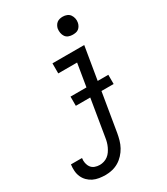

<svg xmlns="http://www.w3.org/2000/svg" viewBox="-279 -834 1008 1157"><g transform="rotate(-30 225.5 -255.0)"><path d="M104 223Q81 223 59 219.5Q37 216 18.5 207Q0 198 -15 183Q-30 168 -38.5 148.5Q-47 129 -48.5 107Q-50 85 -47 63H30Q27 81 30.5 98Q34 115 43.5 128Q53 141 69 147Q85 153 103 153Q117 153 132 148.5Q147 144 159.5 134.5Q172 125 181 112Q190 99 196.5 85Q203 71 207 56.5Q211 42 213 28L292 -450H161V-520H382L289 39Q285 62 278.5 85Q272 108 260.5 129Q249 150 232 168.5Q215 187 194 199.5Q173 212 149.5 217.5Q126 223 104 223ZM354 -608Q339 -608 325.5 -613Q312 -618 304 -629.5Q296 -641 293.5 -655.5Q291 -670 293 -685Q295 -695 300.5 -705Q306 -715 314.5 -721.5Q323 -728 333.5 -730.5Q344 -733 355 -733Q370 -733 383.5 -727.5Q397 -722 405 -710.5Q413 -699 416 -684.5Q419 -670 416 -655Q414 -645 408.5 -635Q403 -625 394.5 -618.5Q386 -612 375.5 -610Q365 -608 354 -608ZM155 -228V-292H418V-228Z"/></g></svg>

Font: Iosevka Curly
Style: Italic
Weight: 400
Italic angle: -9°
Monospace: yes
Designer: Belleve Invis
Foundry: Belleve Invis
Version: Version 22.1.2; ttfautohint (v1.8.4)